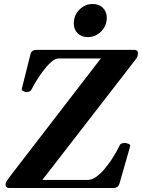

<svg xmlns="http://www.w3.org/2000/svg" viewBox="-20 -943 712 963"><path d="M7.8 -15.6Q7.8 -25.9 12.9 -34.2Q18.1 -42.5 35.2 -64.9L485.8 -649.9H274.4Q255.9 -649.9 234.4 -629.9Q212.9 -609.9 192.6 -582.3Q172.4 -554.7 158.2 -530.5Q144 -506.3 140.1 -497.6Q136.2 -488.3 129.2 -484.9Q122.1 -481.4 112.3 -481.4Q106.9 -481.4 97.2 -485.6Q87.4 -489.7 89.4 -498L133.3 -672.9Q136.2 -684.1 144.5 -688.5Q152.8 -692.9 160.2 -692.9H655.3Q662.1 -692.9 667 -689Q671.9 -685.1 671.9 -678.2Q671.9 -665.5 669.2 -659.2Q666.5 -652.8 659.7 -644L192.4 -40.5H419.4Q439.9 -40.5 461.4 -55.4Q482.9 -70.3 502.4 -93.3Q522 -116.2 538.1 -140.4Q554.2 -164.6 564.7 -183.8Q575.2 -203.1 578.1 -210Q582 -219.7 589.1 -222.9Q596.2 -226.1 606.4 -226.1Q611.8 -226.1 623.5 -221.9Q635.3 -217.8 632.8 -209.5L578.6 -20Q575.2 -10.3 567.4 -5.1Q559.6 0 550.8 0H26.4Q18.1 0 12.9 -4.4Q7.8 -8.8 7.8 -15.6ZM420.4 -756.8Q389.2 -756.8 369.6 -775.9Q350.1 -794.9 350.1 -825.2Q350.1 -866.7 378.4 -894.8Q406.7 -922.9 445.3 -922.9Q476.6 -922.9 496.1 -903.6Q515.6 -884.3 515.6 -853.5Q515.6 -827.1 502.7 -805.2Q489.7 -783.2 468.3 -770Q446.8 -756.8 420.4 -756.8Z"/></svg>

Font: Gelasio SemiBold
Style: Italic
Weight: 600
Italic angle: -8.5°
Designer: Eben Sorkin
Foundry: Eben Sorkin
Version: Version 1.008